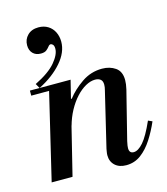

<svg xmlns="http://www.w3.org/2000/svg" viewBox="-111 -817 796 916"><g transform="rotate(-15 287.0 -359.0)"><path d="M95 -450 82 -473Q153 -508 184.5 -545.5Q216 -583 216 -612Q216 -626 210.5 -632Q205 -638 200 -638Q193 -638 187.5 -630.5Q182 -623 172.5 -615Q163 -607 144 -607Q119 -607 104.5 -622Q90 -637 90 -662Q90 -691 110 -711Q130 -731 164 -731Q191 -731 211 -718.5Q231 -706 241.5 -684.5Q252 -663 252 -637Q252 -585 209 -535.5Q166 -486 95 -450ZM400 13Q365 13 344.5 -6Q324 -25 324 -56Q324 -64 325.5 -72Q327 -80 328 -87L393 -359Q395 -367 396 -373Q397 -379 397 -386Q397 -404 387 -412Q377 -420 360 -420Q338 -420 313.5 -406.5Q289 -393 266 -368Q243 -343 224.5 -309Q206 -275 195 -234L223 -361H230Q260 -400 305.5 -431Q351 -462 406 -462Q444 -462 471.5 -443Q499 -424 499 -381Q499 -362 493 -336L433 -97Q430 -84 429 -76Q428 -68 428 -63Q428 -38 450 -38Q472 -38 497.5 -67Q523 -96 554 -166L574 -157Q555 -113 530 -74Q505 -35 473 -11Q441 13 400 13ZM34 0 141 -450H248L137 0ZM47 -425V-450H236V-425Z"/></g></svg>

Font: Libre Bodoni
Style: Italic
Weight: 400
Italic angle: -13°
Designer: Pablo Impallari, Rodrigo Fuenzalida
Foundry: Impallari Type
Version: Version 2.005;gftools[0.9.23]